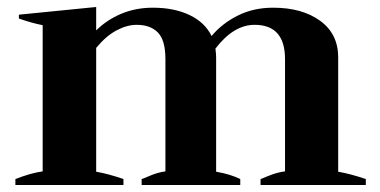

<svg xmlns="http://www.w3.org/2000/svg" viewBox="-20 -529 1086 549"><path d="M1026 -17V0H725V-17Q728 -18 750 -27Q772 -36 795 -39V-360Q795 -458 708 -458Q648 -458 596 -390Q598 -374 598 -365V-38Q639 -31 667 -17V0H385V-17Q389 -18 410 -27Q431 -36 453 -39V-360Q453 -414 431.5 -436Q410 -458 371 -458Q343 -458 313 -442Q283 -426 255 -392V-38Q290 -32 333 -17V0H24V-17Q67 -34 102 -39V-457Q71 -463 34 -476V-487L255 -509V-442Q285 -472 326.5 -489.5Q368 -507 417 -507Q478 -507 522 -486Q566 -465 585 -426Q615 -462 660 -484.5Q705 -507 761 -507Q844 -507 895.5 -469.5Q947 -432 947 -365V-38Q982 -32 1026 -17Z"/></svg>

Font: Trirong
Style: Bold
Weight: 700
Designer: Katatrad Team
Foundry: CadsonDemak
Version: Version 1.001